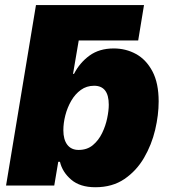

<svg xmlns="http://www.w3.org/2000/svg" viewBox="-20 -748 685 774"><path d="M364.3 6.8Q302.7 6.8 267.1 -23.7Q231.4 -54.2 221.7 -95.7H214.8L198.7 0H4.4L125 -727.5H560.5L537.1 -585H297.4L274.4 -450.2H278.3Q301.3 -495.1 340.8 -523.9Q380.4 -552.7 438.5 -552.7Q487.3 -552.7 528.3 -530.3Q569.3 -507.8 594.5 -460.4Q619.6 -413.1 619.6 -338.9Q619.6 -284.7 605.5 -224.6Q591.3 -164.6 560.8 -112.1Q530.3 -59.6 481.7 -26.4Q433.1 6.8 364.3 6.8ZM296.9 -143.6Q331.1 -143.6 354.2 -162.8Q377.4 -182.1 391.6 -211.4Q405.8 -240.7 412.1 -271.5Q418.5 -302.2 418.5 -325.7Q418.5 -402.3 359.4 -402.3Q329.1 -402.3 305.9 -385.5Q282.7 -368.7 267.1 -341.6Q251.5 -314.5 243.4 -283.2Q235.4 -252 235.4 -223.1Q235.4 -185.5 251.2 -164.6Q267.1 -143.6 296.9 -143.6Z"/></svg>

Font: Inter Black
Style: Italic
Weight: 900
Italic angle: -9.39999°
Designer: Rasmus Andersson
Foundry: rsms
Version: Version 4.000;git-a52131595